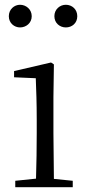

<svg xmlns="http://www.w3.org/2000/svg" viewBox="-20 -785 368 805"><path d="M64 -670C89 -670 113 -688 113 -717C113 -746 89 -765 64 -765C40 -765 17 -746 17 -717C17 -688 40 -670 64 -670ZM256 -670C282 -670 304 -688 304 -717C304 -746 282 -765 256 -765C231 -765 208 -746 208 -717C208 -688 231 -670 256 -670ZM130 0H285V-27L206 -35L204 -227V-378L206 -515L194 -523L39 -487V-461L130 -457C132 -407 134 -352 134 -285V-227C134 -173 133 -91 131 -36L44 -27V0Z"/></svg>

Font: Noto Serif HK Light
Style: Regular
Weight: 300
Designer: Ryoko NISHIZUKA 西塚涼子 (kana & ideographs); Frank Grießhammer (Latin, Greek & Cyrillic); Wenlong ZHANG 张文龙 (bopomofo); San
Foundry: Adobe
Version: Version 2.001;hotconv 1.1.0;makeotfexe 2.6.0